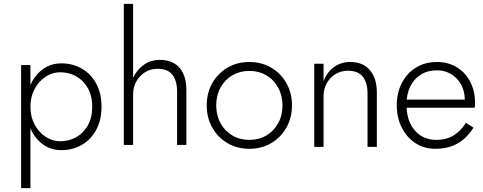

<svg xmlns="http://www.w3.org/2000/svg" viewBox="-20 -774 2495 991"><path d="M137 197V-438H89V197ZM504 -223Q504 -293 476.5 -343Q449 -393 402 -420Q355 -447 297 -447Q243 -447 202 -417.5Q161 -388 138 -337.5Q115 -287 115 -223Q115 -160 138 -109Q161 -58 202 -28.5Q243 1 297 1Q355 1 402 -26Q449 -53 476.5 -103.5Q504 -154 504 -223ZM456 -223Q456 -167 433.5 -127Q411 -87 373.5 -66Q336 -45 290 -45Q251 -45 215.5 -68Q180 -91 158.5 -131.5Q137 -172 137 -223Q137 -274 158.5 -314.5Q180 -355 215.5 -378Q251 -401 290 -401Q336 -401 373.5 -380Q411 -359 433.5 -319Q456 -279 456 -223Z M667 -754H619V-26H667ZM894 -302V-26H942V-308Q942 -358 926.5 -393Q911 -428 880 -446.5Q849 -465 804 -465Q760 -465 725 -441.5Q690 -418 670 -378.5Q650 -339 650 -287H667Q667 -324 683.5 -353.5Q700 -383 728.5 -401Q757 -419 793 -419Q846 -419 870 -388Q894 -357 894 -302Z M1047 -230Q1047 -166 1076 -115Q1105 -64 1154.5 -35Q1204 -6 1267 -6Q1330 -6 1379.5 -35Q1429 -64 1458 -115Q1487 -166 1487 -230Q1487 -295 1458 -345.5Q1429 -396 1379.5 -425Q1330 -454 1267 -454Q1204 -454 1154.5 -425Q1105 -396 1076 -345.5Q1047 -295 1047 -230ZM1096 -230Q1096 -282 1118.5 -322.5Q1141 -363 1179.5 -385.5Q1218 -408 1267 -408Q1316 -408 1354.5 -385.5Q1393 -363 1415.5 -322Q1438 -281 1438 -230Q1438 -178 1415.5 -137.5Q1393 -97 1354.5 -74.5Q1316 -52 1267 -52Q1218 -52 1179.5 -74.5Q1141 -97 1118.5 -137.5Q1096 -178 1096 -230Z M1877 -292V-16H1925V-298Q1925 -369 1889.5 -411.5Q1854 -454 1787 -454Q1740 -454 1704 -428Q1668 -402 1650 -355V-445H1602V-16H1650V-277Q1650 -314 1666.5 -344Q1683 -374 1711.5 -391.5Q1740 -409 1776 -409Q1828 -409 1852.5 -378Q1877 -347 1877 -292Z M2227 -6Q2292 -6 2340 -32.5Q2388 -59 2424 -115L2385 -140Q2356 -95 2319 -73.5Q2282 -52 2233 -52Q2186 -52 2151 -74.5Q2116 -97 2097 -138Q2078 -179 2078 -234Q2078 -288 2097.5 -327.5Q2117 -367 2152 -389Q2187 -411 2235 -411Q2276 -411 2308.5 -391.5Q2341 -372 2360 -337.5Q2379 -303 2379 -259Q2379 -251 2377 -243.5Q2375 -236 2373 -231L2393 -260H2059V-218H2430Q2431 -223 2431.5 -229.5Q2432 -236 2432 -241Q2432 -304 2407 -352Q2382 -400 2337.5 -427Q2293 -454 2235 -454Q2174 -454 2127.5 -425.5Q2081 -397 2054.5 -346.5Q2028 -296 2028 -231Q2028 -166 2054 -115Q2080 -64 2124.5 -35Q2169 -6 2227 -6Z"/></svg>

Font: SpinnyJost
Style: Regular
Weight: 300
Version: Version 3.710